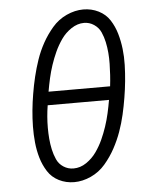

<svg xmlns="http://www.w3.org/2000/svg" viewBox="-53 -788 683 842"><g transform="rotate(-5 288.0 -367.5)"><path d="M240 8Q277 8 314 -9Q351 -26 377.5 -57Q404 -88 423 -123Q442 -158 455 -194.5Q468 -231 476.5 -268Q485 -305 491 -342Q497 -378 500.5 -413.5Q504 -449 505 -485Q506 -521 502 -555.5Q498 -590 488.5 -623Q479 -656 461 -684Q443 -712 412 -727.5Q381 -743 345 -743Q308 -743 271 -726Q234 -709 207.5 -678Q181 -647 162 -612.5Q143 -578 130.5 -541.5Q118 -505 109 -467.5Q100 -430 94 -393Q88 -358 84.5 -322Q81 -286 80.5 -250.5Q80 -215 83.5 -180Q87 -145 96.5 -112.5Q106 -80 124 -51.5Q142 -23 173 -7.5Q204 8 240 8ZM162 -397Q167 -426 173.5 -455Q180 -484 189.5 -512.5Q199 -541 211.5 -568.5Q224 -596 242 -622Q260 -648 287 -666Q314 -684 343 -684Q367 -684 387 -670.5Q407 -657 416.5 -636Q426 -615 431 -591.5Q436 -568 438 -544Q440 -520 439.5 -495.5Q439 -471 437.5 -446.5Q436 -422 433 -397ZM242 -52Q218 -52 198 -65Q178 -78 168.5 -99.5Q159 -121 154 -144Q149 -167 147 -191Q145 -215 145 -239.5Q145 -264 147 -288.5Q149 -313 153 -338H423Q418 -309 411.5 -280Q405 -251 395.5 -222.5Q386 -194 373.5 -166.5Q361 -139 343 -113.5Q325 -88 298.5 -70Q272 -52 242 -52Z"/></g></svg>

Font: Iosevka Sparkle Light Oblique
Style: Regular
Weight: 300
Italic angle: -9°
Designer: Belleve Invis
Foundry: Belleve Invis
Version: Version 4.5.0; ttfautohint (v1.8.3)